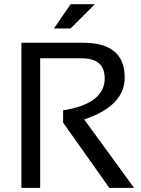

<svg xmlns="http://www.w3.org/2000/svg" viewBox="-20 -904 677 924"><path d="M83 0V-698.2H380.9Q580.1 -698.2 580.1 -530.8Q580.1 -394.5 385.3 -329.1L625 0H505.9L283.7 -314V-373Q483.9 -404.8 483.9 -526.9Q483.9 -623.5 372.6 -623.5H173.3V0ZM319.8 -883.8H436.5L319.8 -767.1H239.7Z"/></svg>

Font: Sansation
Style: Regular
Weight: 400
Designer: Bernd Montag
Version: Version 1.301